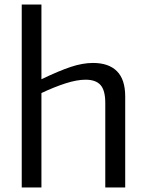

<svg xmlns="http://www.w3.org/2000/svg" viewBox="-20 -828 645 848"><path d="M76 -808H163V-478Q240 -515 292.5 -532.5Q345 -550 391 -550Q460 -550 496.5 -513.5Q533 -477 533 -402V0H445V-373Q445 -429 424 -452.5Q403 -476 358 -476Q320 -476 270 -460Q220 -444 163 -417V0H76Z"/></svg>

Font: EncodeSans
Style: Regular
Weight: 400
Designer: Pablo Impallari, Andres Torresi
Foundry: Pablo Impallari, Andres Torresi
Version: Version 1.000; ttfautohint (v1.4.1)